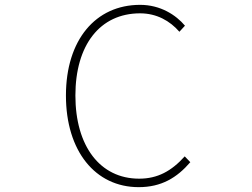

<svg xmlns="http://www.w3.org/2000/svg" viewBox="-20 -759 1040 792"><path d="M552 13C646 13 710 -26 765 -90L742 -114C687 -53 630 -22 554 -22C392 -22 291 -157 291 -365C291 -573 392 -704 558 -704C626 -704 681 -673 720 -628L743 -653C706 -697 642 -739 558 -739C374 -739 252 -594 252 -365C252 -136 373 13 552 13Z"/></svg>

Font: Harano Aji Gothic ExtraLight
Style: Regular
Weight: 250
Foundry: Masamichi Hosoda
Version: HaranoAjiGothic-ExtraLight version 20230610;ttx 4.39.4